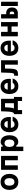

<svg xmlns="http://www.w3.org/2000/svg" viewBox="3063 -3737 874 7040"><g transform="rotate(-90 3500.0 -217.0)"><path d="M350 19Q260 19 194 -21Q128 -61 92 -134Q56 -207 56 -307Q56 -408 92 -481Q128 -554 194 -594Q260 -634 350 -634Q440 -634 506 -594Q572 -554 608 -481Q644 -408 644 -307Q644 -207 608 -134Q572 -61 506.5 -21Q441 19 350 19ZM350 -125Q416 -125 452 -173Q488 -221 488 -307Q488 -394 452 -442Q416 -490 350 -490Q285 -490 248.5 -442Q212 -394 212 -307Q212 -221 248.5 -173Q285 -125 350 -125Z M795 0V-615H1305V0H1143V-471H957V0Z M1481 200V-615H1643V-557H1680Q1698 -592 1735 -611.5Q1772 -631 1817 -631Q1891 -631 1946 -591.5Q2001 -552 2031 -479.5Q2061 -407 2061 -308Q2061 -208 2031 -135.5Q2001 -63 1946 -23.5Q1891 16 1817 16Q1772 16 1735 -4Q1698 -24 1680 -58H1643V200ZM1769 -128Q1833 -128 1869 -175.5Q1905 -223 1905 -308Q1905 -393 1869 -440Q1833 -487 1769 -487Q1704 -487 1668 -439.5Q1632 -392 1632 -307Q1632 -222 1668 -175Q1704 -128 1769 -128Z M2299 -372H2640L2587 -312Q2587 -403 2555.5 -449Q2524 -495 2460 -495Q2395 -495 2361.5 -446.5Q2328 -398 2328 -311Q2328 -217 2361 -168.5Q2394 -120 2464 -120Q2504 -120 2534.5 -138.5Q2565 -157 2587 -191H2743Q2723 -124 2683 -77Q2643 -30 2586.5 -5.5Q2530 19 2460 19Q2370 19 2305.5 -20Q2241 -59 2206.5 -133Q2172 -207 2172 -311Q2172 -410 2207.5 -482.5Q2243 -555 2308 -594.5Q2373 -634 2460 -634Q2545 -634 2605 -596Q2665 -558 2697.5 -486.5Q2730 -415 2730 -312Q2730 -296 2728.5 -282Q2727 -268 2726 -256H2299Z M2834 155V-144H2871Q2888 -160 2899 -184.5Q2910 -209 2916.5 -245Q2923 -281 2927 -332.5Q2931 -384 2933.5 -453.5Q2936 -523 2939 -615H3397V-144H3466V155H3316V0H2984V155ZM3041 -144H3235V-471H3086Q3082 -395 3079 -342Q3076 -289 3071.5 -252.5Q3067 -216 3060 -190.5Q3053 -165 3041 -144Z M3699 -372H4040L3987 -312Q3987 -403 3955.5 -449Q3924 -495 3860 -495Q3795 -495 3761.5 -446.5Q3728 -398 3728 -311Q3728 -217 3761 -168.5Q3794 -120 3864 -120Q3904 -120 3934.5 -138.5Q3965 -157 3987 -191H4143Q4123 -124 4083 -77Q4043 -30 3986.5 -5.5Q3930 19 3860 19Q3770 19 3705.5 -20Q3641 -59 3606.5 -133Q3572 -207 3572 -311Q3572 -410 3607.5 -482.5Q3643 -555 3708 -594.5Q3773 -634 3860 -634Q3945 -634 4005 -596Q4065 -558 4097.5 -486.5Q4130 -415 4130 -312Q4130 -296 4128.5 -282Q4127 -268 4126 -256H3699Z M4244 8V-134H4259Q4285 -134 4301.5 -140Q4318 -146 4327.5 -162.5Q4337 -179 4342.5 -211Q4348 -243 4349 -294L4361 -615H4811V0H4649V-471H4508L4501 -257Q4498 -170 4484.5 -117.5Q4471 -65 4444.5 -38Q4418 -11 4376.5 -1.5Q4335 8 4277 8Z M5099 -372H5440L5387 -312Q5387 -403 5355.5 -449Q5324 -495 5260 -495Q5195 -495 5161.5 -446.5Q5128 -398 5128 -311Q5128 -217 5161 -168.5Q5194 -120 5264 -120Q5304 -120 5334.5 -138.5Q5365 -157 5387 -191H5543Q5523 -124 5483 -77Q5443 -30 5386.5 -5.5Q5330 19 5260 19Q5170 19 5105.5 -20Q5041 -59 5006.5 -133Q4972 -207 4972 -311Q4972 -410 5007.5 -482.5Q5043 -555 5108 -594.5Q5173 -634 5260 -634Q5345 -634 5405 -596Q5465 -558 5497.5 -486.5Q5530 -415 5530 -312Q5530 -296 5528.5 -282Q5527 -268 5526 -256H5099Z M5689 0V-615H5851V-375H6049V-615H6211V0H6049V-231H5851V0Z M6343 0V-615H6499V-427H6537Q6635 -427 6690 -370.5Q6745 -314 6745 -214Q6745 -113 6690 -56.5Q6635 0 6537 0ZM6499 -136H6535Q6565 -136 6581 -157Q6597 -178 6597 -217Q6597 -256 6581 -277Q6565 -298 6535 -298H6499ZM6801 0V-615H6957V0Z"/></g></svg>

Font: Martian Mono
Style: Bold
Weight: 700
Designer: Roman Shamin
Foundry: Evil Martians
Version: Version 1.000